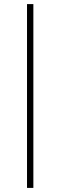

<svg xmlns="http://www.w3.org/2000/svg" viewBox="-20 -780 294 938"><path d="M143 138H112V-760H143Z"/></svg>

Font: IBM Plex Sans ExtraLight
Style: Regular
Weight: 250
Designer: Mike Abbink, Paul van der Laan, Pieter van Rosmalen
Foundry: Bold Monday
Version: Version 3.201